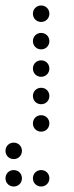

<svg xmlns="http://www.w3.org/2000/svg" viewBox="-50 -500 270 700"><path d="M100 -420C117 -420 130 -433 130 -450C130 -467 117 -480 100 -480C83 -480 70 -467 70 -450C70 -433 83 -420 100 -420ZM100 -320C117 -320 130 -333 130 -350C130 -367 117 -380 100 -380C83 -380 70 -367 70 -350C70 -333 83 -320 100 -320ZM100 -220C117 -220 130 -233 130 -250C130 -267 117 -280 100 -280C83 -280 70 -267 70 -250C70 -233 83 -220 100 -220ZM100 -120C117 -120 130 -133 130 -150C130 -167 117 -180 100 -180C83 -180 70 -167 70 -150C70 -133 83 -120 100 -120ZM100 -20C117 -20 130 -33 130 -50C130 -67 117 -80 100 -80C83 -80 70 -67 70 -50C70 -33 83 -20 100 -20ZM0 80C17 80 30 67 30 50C30 33 17 20 0 20C-17 20 -30 33 -30 50C-30 67 -17 80 0 80ZM0 180C17 180 30 167 30 150C30 133 17 120 0 120C-17 120 -30 133 -30 150C-30 167 -17 180 0 180ZM100 180C117 180 130 167 130 150C130 133 117 120 100 120C83 120 70 133 70 150C70 167 83 180 100 180Z"/></svg>

Font: TINY 5x3 60
Style: Regular
Weight: 150
Designer: Jack Halten Fahnestock
Foundry: Velvetyne Type Foundry
Version: Version 1.002;hotconv 1.0.109;makeotfexe 2.5.65596